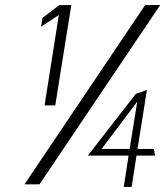

<svg xmlns="http://www.w3.org/2000/svg" viewBox="-20 -744 653 754"><path d="M141 -639 211 -685 155 -330H197L260 -724H213L147 -674ZM76 -20H135L609 -724H550ZM325 -133H485L466 -10H497L516 -133H589L584 -159H520L557 -391L513 -375ZM379 -159 519 -345 489 -159Z"/></svg>

Font: Charger Sport
Style: ExLitObl
Weight: 200
Designer: Jasper
Foundry: Cannot Into Space Fonts
Version: Version 1.1